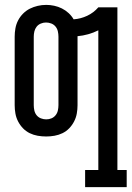

<svg xmlns="http://www.w3.org/2000/svg" viewBox="-20 -550 540 785"><path d="M328 215V145H382V-426Q362 -416 340.5 -410Q319 -404 297 -402Q297 -401 297 -400.5Q297 -400 297 -400V-120Q297 -103 294 -86Q291 -69 283 -53.5Q275 -38 263 -25.5Q251 -13 235.5 -5.5Q220 2 203 5Q186 8 169 8Q151 8 134 5Q117 2 101.5 -5.5Q86 -13 74 -25.5Q62 -38 54 -53.5Q46 -69 43 -86Q40 -103 40 -120V-400Q40 -417 43 -434Q46 -451 54 -466.5Q62 -482 74.5 -494.5Q87 -507 102 -514.5Q117 -522 134 -526Q151 -530 169 -530Q185 -530 201.5 -526.5Q218 -523 233 -515.5Q248 -508 260.5 -496.5Q273 -485 281 -471Q310 -473 336.5 -485.5Q363 -498 382 -520H460V145H498V215ZM169 -62Q180 -62 190 -66Q200 -70 207 -78.5Q214 -87 216.5 -98Q219 -109 219 -120V-400Q219 -411 216.5 -422Q214 -433 207 -441.5Q200 -450 189.5 -454Q179 -458 168 -458Q157 -458 146.5 -453.5Q136 -449 129.5 -440.5Q123 -432 120.5 -421.5Q118 -411 118 -400V-120Q118 -109 120.5 -98Q123 -87 130 -78.5Q137 -70 147.5 -66Q158 -62 169 -62Z"/></svg>

Font: Iosevka Slab
Style: Regular
Weight: 400
Monospace: yes
Designer: Belleve Invis
Foundry: Belleve Invis
Version: Version 11.2.4; ttfautohint (v1.8.3)